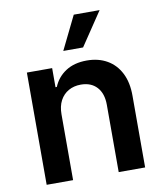

<svg xmlns="http://www.w3.org/2000/svg" viewBox="-86 -849 782 919"><g transform="rotate(-10 305.0 -389.5)"><path d="M194.6 -319.6V0H66.1V-545.5H188.9V-452.8H195.3Q214.1 -498.6 255.5 -525.6Q296.9 -552.6 358 -552.6Q414.4 -552.6 456.5 -528.4Q498.6 -504.3 521.8 -458.5Q545.1 -412.6 544.7 -347.3V0H416.2V-327.4Q416.2 -382.1 388 -413Q359.7 -443.9 310 -443.9Q276.3 -443.9 250.2 -429.2Q224.1 -414.4 209.3 -386.7Q194.6 -359 194.6 -319.6ZM255.7 -617.2 335.2 -779.5H460.9L351.9 -617.2Z"/></g></svg>

Font: InterMG SemiBold
Style: Regular
Weight: 600
Designer: Rasmus Andersson
Foundry: rsms
Version: Version 3.019;December 26, 2023;FontCreator 15.0.0.2955 64-b